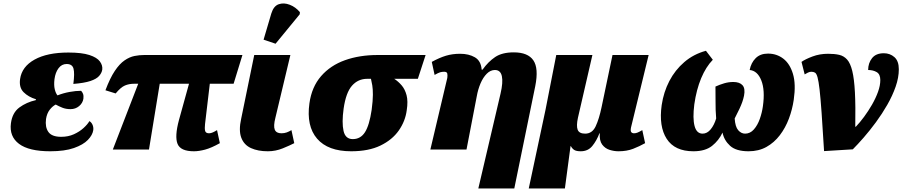

<svg xmlns="http://www.w3.org/2000/svg" viewBox="-20 -848 5130 1089"><path d="M265 10Q144 10 88 -32Q32 -74 42 -149Q50 -209 90 -238.5Q130 -268 183 -280L184 -285Q141 -298 114 -325Q87 -352 94 -400Q104 -470 176 -510Q248 -550 368 -550Q444 -550 487 -536Q530 -522 546.5 -499.5Q563 -477 560 -453Q557 -434 542 -417Q527 -400 492.5 -388.5Q458 -377 396 -372Q404 -432 397 -458.5Q390 -485 358 -485Q330 -485 312 -461Q294 -437 289 -399Q285 -365 290.5 -342Q296 -319 306 -307Q339 -320 374.5 -326.5Q410 -333 440 -333Q447 -326 451 -315.5Q455 -305 453 -288Q449 -263 428.5 -246Q408 -229 380 -229Q354 -229 334 -237Q314 -245 296 -255Q278 -246 262 -225.5Q246 -205 241 -173Q235 -127 254.5 -99.5Q274 -72 327 -72Q367 -72 399 -86.5Q431 -101 454 -122Q477 -143 487 -161Q498 -155 504.5 -141Q511 -127 509 -110Q505 -82 478.5 -54.5Q452 -27 399.5 -8.5Q347 10 265 10Z M620 0 764 -373H741Q712 -373 688.5 -363Q665 -353 636 -318L578 -336Q604 -405 631 -445.5Q658 -486 686.5 -505.5Q715 -525 743 -530.5Q771 -536 798 -536H1355L1305 -373H1170L1143 -145Q1140 -119 1143.5 -105.5Q1147 -92 1166 -92Q1176 -92 1188 -97.5Q1200 -103 1211 -110L1227 -36Q1179 -9 1143.5 0.5Q1108 10 1080 10Q1004 10 987 -32Q970 -74 995 -167L1052 -373H886L825 0Z M1499 10Q1443 10 1403.5 -8Q1364 -26 1348.5 -67Q1333 -108 1348 -175L1422 -536H1627L1542 -180Q1530 -133 1538.5 -112.5Q1547 -92 1576 -92Q1593 -92 1606.5 -97Q1620 -102 1633 -110L1649 -36Q1624 -23 1583.5 -6.5Q1543 10 1499 10ZM1543 -600 1475 -623 1519 -772Q1532 -814 1561 -824Q1590 -834 1623.5 -821Q1657 -808 1681 -779L1680 -767Z M1972 10Q1840 10 1778.5 -61.5Q1717 -133 1735 -262Q1748 -355 1801 -416Q1854 -477 1936.5 -506.5Q2019 -536 2122 -536H2394L2350 -401H2216Q2239 -386 2258 -364Q2277 -342 2286 -308Q2295 -274 2287 -223Q2279 -161 2242 -108Q2205 -55 2138 -22.5Q2071 10 1972 10ZM1981 -59Q2025 -59 2050 -98Q2075 -137 2088 -225Q2095 -278 2095 -310.5Q2095 -343 2091.5 -364Q2088 -385 2084 -401H2063Q2011 -401 1976.5 -362Q1942 -323 1929 -232Q1918 -152 1928.5 -105.5Q1939 -59 1981 -59Z M2693 221 2819 -317Q2834 -381 2826.5 -416Q2819 -451 2787 -451Q2762 -451 2741 -430Q2720 -409 2705.5 -375Q2691 -341 2684 -301L2626 0H2421L2517 -406Q2519 -420 2517 -430.5Q2515 -441 2499 -441Q2487 -441 2476.5 -438Q2466 -435 2445 -423L2429 -497Q2473 -521 2509.5 -532Q2546 -543 2590 -543Q2639 -543 2673.5 -523Q2708 -503 2712 -453H2717Q2749 -498 2788.5 -524.5Q2828 -551 2894 -551Q2974 -551 3005 -506Q3036 -461 3016 -360L2897 221Z M2979 221 3074 -225 3135 -536H3340L3258 -180Q3248 -134 3256.5 -112Q3265 -90 3299 -90Q3339 -90 3358.5 -131.5Q3378 -173 3392 -240L3454 -536H3659L3559 -125Q3555 -105 3560.5 -98.5Q3566 -92 3576 -92Q3586 -92 3596 -96Q3606 -100 3623 -110L3639 -36Q3607 -18 3571 -4Q3535 10 3488 10Q3463 10 3437.5 2Q3412 -6 3395.5 -28Q3379 -50 3382 -92H3380Q3364 -50 3339.5 -20Q3315 10 3274 10Q3250 10 3238 3Q3226 -4 3218 -19H3216L3184 221Z M3733 -252Q3744 -326 3776.5 -388.5Q3809 -451 3861.5 -496Q3914 -541 3984 -560L4023 -509Q3984 -469 3957 -404.5Q3930 -340 3918 -256Q3908 -177 3919.5 -133.5Q3931 -90 3965 -90Q3991 -90 4011 -114.5Q4031 -139 4042 -176Q4038 -224 4038.5 -273.5Q4039 -323 4038 -357Q4062 -368 4087.5 -375.5Q4113 -383 4139 -383Q4175 -383 4191.5 -364.5Q4208 -346 4200 -305Q4196 -286 4190 -269Q4184 -252 4174 -230.5Q4164 -209 4147 -176Q4150 -129 4167 -109.5Q4184 -90 4206 -90Q4235 -90 4256 -114Q4277 -138 4289.5 -173.5Q4302 -209 4307 -245Q4320 -337 4298 -392Q4276 -447 4232 -451Q4240 -492 4266 -518Q4292 -544 4336 -544Q4385 -544 4422.5 -515.5Q4460 -487 4477.5 -429Q4495 -371 4482 -282Q4474 -227 4454.5 -175Q4435 -123 4403 -81Q4371 -39 4327 -14.5Q4283 10 4226 10Q4155 10 4121 -21Q4087 -52 4078 -96Q4057 -51 4018.5 -20.5Q3980 10 3913 10Q3807 10 3761.5 -60.5Q3716 -131 3733 -252Z M4526 -497Q4547 -512 4588 -527.5Q4629 -543 4677 -543Q4713 -543 4739.5 -537Q4766 -531 4784.5 -510.5Q4803 -490 4814 -445.5Q4825 -401 4829 -324Q4833 -247 4831 -129H4834Q4857 -153 4881 -185.5Q4905 -218 4926 -254.5Q4947 -291 4960 -327Q4973 -363 4973 -394Q4973 -427 4952.5 -439Q4932 -451 4904 -451Q4904 -490 4926 -518Q4948 -546 4993 -546Q5028 -546 5053 -524Q5078 -502 5078 -455Q5078 -408 5060 -356.5Q5042 -305 5012.5 -253.5Q4983 -202 4948 -154.5Q4913 -107 4878.5 -67.5Q4844 -28 4817 -1L4654 9Q4646 -124 4640 -208.5Q4634 -293 4628.5 -340.5Q4623 -388 4617 -409.5Q4611 -431 4602.5 -436Q4594 -441 4582 -441Q4572 -441 4562 -436Q4552 -431 4544 -426Z"/></svg>

Font: Noto Serif Black
Style: Italic
Weight: 900
Italic angle: -12°
Designer: Monotype Design Team
Foundry: Monotype Imaging Inc.
Version: Version 2.013